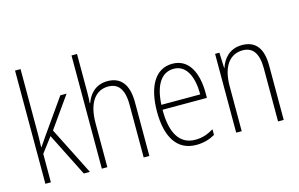

<svg xmlns="http://www.w3.org/2000/svg" viewBox="-94 -998 1937 1245"><g transform="rotate(-15 874.0 -375.0)"><path d="M113 -370V-760H76V0H113V-191L188 -290L334 0H375L213 -321L360 -529H318L152 -293C138 -272 128 -257 112 -235H111C113 -281 113 -322 113 -370Z M492 -503V-760H455V0H492V-295C492 -439 551 -504 632 -504C696 -504 736 -462 736 -354V0H774V-360C774 -481 725 -539 636 -539C555 -539 511 -485 492 -430H489C491 -454 492 -473 492 -503Z M1072 -539C954 -539 896 -427 896 -263C896 -98 956 10 1088 10C1137 10 1177 -2 1214 -23V-61C1170 -35 1134 -24 1090 -24C986 -24 933 -110 934 -267H1232V-300C1232 -428 1187 -539 1072 -539ZM1072 -505C1159 -505 1196 -415 1196 -300H935C942 -437 993 -505 1072 -505Z M1539 -539C1456 -539 1411 -484 1392 -425H1390L1386 -529H1357V0H1394V-302C1394 -439 1452 -505 1535 -505C1600 -505 1638 -461 1638 -356V0H1676V-365C1676 -485 1627 -539 1539 -539Z"/></g></svg>

Font: Noto Sans Myanmar UI Condensed ExtraLight
Style: Regular
Weight: 200
Width: 3
Designer: Monotype Design Team
Foundry: Monotype Imaging Inc.
Version: Version 2.103